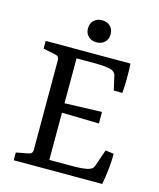

<svg xmlns="http://www.w3.org/2000/svg" viewBox="-110 -806 731 884"><g transform="rotate(15 255.5 -364.0)"><path d="M402 -429 386 -499Q381 -514 365 -520Q352 -524 332 -526Q312 -528 289 -528H198V-314L375 -320V-265L198 -269V-44H309Q333 -44 355 -46Q377 -48 389 -53Q398 -56 402.5 -61Q407 -66 410 -75L437 -153L477 -148Q477 -112 473 -75Q469 -38 462 0H40V-37L98 -48Q117 -51 117 -70V-497Q117 -517 98 -520L40 -532V-569H444Q446 -535 446 -501Q446 -467 443 -429ZM321 -675Q321 -652 306 -637.5Q291 -623 267 -623Q243 -623 228 -637.5Q213 -652 213 -675Q213 -699 228 -713.5Q243 -728 267 -728Q291 -728 306 -713.5Q321 -699 321 -675Z"/></g></svg>

Font: Yrsa
Style: Regular
Weight: 400
Designer: Anna Giedrys (Yrsa+Rasa design), David Brezina (Yrsa art-direction, Rasa art-direction, design)
Foundry: Rosetta Type Foundry
Version: Version 2.004